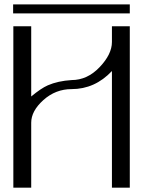

<svg xmlns="http://www.w3.org/2000/svg" viewBox="-20 -872 706 892"><path d="M583 -851.6V-809.6H41V-851.6ZM312.5 -458Q238.3 -458 181.6 -407.2Q125 -356.4 125 -301.8V0H42V-750H125V-423.8Q170.9 -461.9 202.1 -475.6Q249 -496.1 312.5 -500Q385.7 -500 442.9 -560.1Q500 -620.1 500 -676.8V-750H583V0H500V-542Q420.9 -458 312.5 -458Z"/></svg>

Font: okolaks
Style: Regular
Weight: 500
Version: Version 000.6.0